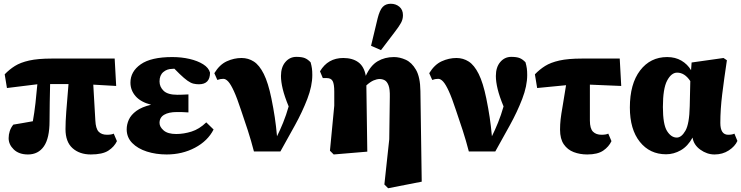

<svg xmlns="http://www.w3.org/2000/svg" viewBox="-20 -807 3949 1023"><path d="M17 -338 5 -411Q30 -437 59.5 -455.5Q89 -474 135.5 -484.5Q182 -495 256 -495H591L599 -349L477 -356L488 -165Q490 -122 505.5 -105.5Q521 -89 550 -89Q574 -89 586 -95L603 -55Q589 -25 557.5 -4.5Q526 16 464 16Q404 16 366.5 -17.5Q329 -51 329 -119Q329 -158 333 -211.5Q337 -265 345 -359H247Q246 -313 245 -261Q244 -209 244 -162Q244 -71 214 -27.5Q184 16 129 16Q81 16 53.5 -10.5Q26 -37 26 -71Q26 -90 32 -108.5Q38 -127 51 -143Q70 -146 98.5 -151Q127 -156 155 -161Q163 -205 169 -257.5Q175 -310 179 -358Z M868 16Q811 16 762.5 0.5Q714 -15 684.5 -45Q655 -75 655 -118Q655 -144 666.5 -169.5Q678 -195 706.5 -216Q735 -237 785 -249Q730 -263 702.5 -294.5Q675 -326 675 -367Q675 -426 730 -464.5Q785 -503 898 -503Q947 -503 990 -493Q1033 -483 1062.5 -464.5Q1092 -446 1099 -420Q1099 -358 1040 -358Q1024 -358 1010 -361.5Q996 -365 979 -377Q962 -389 937 -413L909 -441Q904 -440 897 -440Q870 -440 850 -423Q830 -406 830 -373Q830 -344 852 -323Q874 -302 925 -302Q940 -302 950.5 -302.5Q961 -303 984 -304V-208Q959 -210 946 -210Q933 -210 922 -210Q879 -210 854.5 -195.5Q830 -181 830 -152Q830 -131 852 -112Q874 -93 919 -93Q959 -93 1000.5 -106Q1042 -119 1079 -155L1118 -117Q1087 -56 1019 -20Q951 16 868 16Z M1333 0Q1318 -58 1300.5 -112Q1283 -166 1264 -221Q1243 -285 1226.5 -321Q1210 -357 1196.5 -372Q1183 -387 1170 -387Q1153 -387 1138 -381L1122 -417Q1150 -463 1188.5 -480.5Q1227 -498 1267 -498Q1303 -498 1332.5 -479Q1362 -460 1385.5 -413Q1409 -366 1426 -283Q1437 -229 1444 -182.5Q1451 -136 1456 -81Q1472 -113 1488.5 -153.5Q1505 -194 1518 -240Q1496 -293 1486.5 -332.5Q1477 -372 1477 -402Q1477 -449 1500.5 -476.5Q1524 -504 1559 -504Q1588 -504 1604 -497.5Q1620 -491 1635 -475Q1640 -457 1642 -442.5Q1644 -428 1644 -407Q1644 -349 1617.5 -280Q1591 -211 1551.5 -139.5Q1512 -68 1474 0Z M2028 176 2054 -65 2057 -290Q2058 -332 2050 -352.5Q2042 -373 2029.5 -379.5Q2017 -386 2003 -386Q1988 -386 1970.5 -378.5Q1953 -371 1932 -352L1937 1L1758 16L1738 -4L1761 -244V-319Q1761 -359 1752.5 -375Q1744 -391 1721 -391H1700L1685 -427Q1727 -498 1809 -498Q1858 -498 1889 -475.5Q1920 -453 1929 -403Q1954 -458 1992 -480.5Q2030 -503 2079 -503Q2110 -503 2142 -488.5Q2174 -474 2196.5 -435Q2219 -396 2220 -322L2227 161L2048 196ZM1957 -563 1992 -709Q2003 -753 2019 -770Q2035 -787 2062 -787Q2089 -787 2108 -771Q2127 -755 2127 -726Q2127 -704 2116.5 -685Q2106 -666 2086 -640L2010 -540Z M2478 0Q2463 -58 2445.5 -112Q2428 -166 2409 -221Q2388 -285 2371.5 -321Q2355 -357 2341.5 -372Q2328 -387 2315 -387Q2298 -387 2283 -381L2267 -417Q2295 -463 2333.5 -480.5Q2372 -498 2412 -498Q2448 -498 2477.5 -479Q2507 -460 2530.5 -413Q2554 -366 2571 -283Q2582 -229 2589 -182.5Q2596 -136 2601 -81Q2617 -113 2633.5 -153.5Q2650 -194 2663 -240Q2641 -293 2631.5 -332.5Q2622 -372 2622 -402Q2622 -449 2645.5 -476.5Q2669 -504 2704 -504Q2733 -504 2749 -497.5Q2765 -491 2780 -475Q2785 -457 2787 -442.5Q2789 -428 2789 -407Q2789 -349 2762.5 -280Q2736 -211 2696.5 -139.5Q2657 -68 2619 0Z M2842 -338 2830 -411Q2855 -437 2884.5 -455.5Q2914 -474 2960.5 -484.5Q3007 -495 3081 -495H3282L3290 -349L3123 -356V-165Q3123 -122 3139.5 -105.5Q3156 -89 3185 -89Q3209 -89 3221 -95L3238 -55Q3224 -25 3194 -4.5Q3164 16 3109 16Q3070 16 3037 3.5Q3004 -9 2984 -38Q2964 -67 2964 -116Q2964 -144 2967 -171Q2970 -198 2977.5 -240Q2985 -282 2996 -353Z M3512 -237Q3512 -144 3534 -109Q3556 -74 3586 -74Q3611 -74 3632 -110.5Q3653 -147 3655 -241L3658 -375Q3628 -420 3588 -420Q3557 -420 3534.5 -377.5Q3512 -335 3512 -237ZM3529 15Q3442 15 3389 -51.5Q3336 -118 3336 -234Q3336 -360 3390.5 -431.5Q3445 -503 3535 -503Q3578 -503 3610.5 -484Q3643 -465 3662 -433L3665 -474L3835 -498L3853 -486Q3838 -386 3828 -305Q3818 -224 3818 -152Q3818 -89 3860 -89Q3881 -89 3893 -95L3909 -56Q3896 -27 3863 -5.5Q3830 16 3787 16Q3747 16 3711.5 -9.5Q3676 -35 3670 -74Q3645 -28 3607.5 -6.5Q3570 15 3529 15Z"/></svg>

Font: Source Serif 4 Black
Style: Regular
Weight: 900
Designer: Frank Grießhammer
Foundry: Adobe
Version: Version 4.005;hotconv 1.1.0;makeotfexe 2.6.0